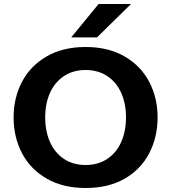

<svg xmlns="http://www.w3.org/2000/svg" viewBox="-20 -927 855 960"><path d="M48 0ZM48 -340Q48 -437 89.5 -517Q131 -597 212.5 -644.5Q294 -692 408 -692Q522 -692 603.5 -644.5Q685 -597 726.5 -517Q768 -437 768 -340Q768 -242 726.5 -161.5Q685 -81 604 -34Q523 13 408 13Q294 13 212.5 -34.5Q131 -82 89.5 -162Q48 -242 48 -340ZM610 -340Q610 -408 586.5 -461.5Q563 -515 517 -546Q471 -577 408 -577Q345 -577 299 -546Q253 -515 229.5 -461.5Q206 -408 206 -340Q206 -272 229.5 -218Q253 -164 299 -133Q345 -102 408 -102Q471 -102 517 -133Q563 -164 586.5 -218Q610 -272 610 -340ZM473 -907H635L465 -740H336Z"/></svg>

Font: Martel Sans ExtraBold
Style: Regular
Weight: 800
Designer: Dan Reynolds and Mathieu Réguer
Foundry: Dan Reynolds and Mathieu Réguer
Version: Version 1.002; ttfautohint (v1.1) -l 5 -r 5 -G 72 -x 0 -D la